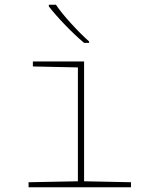

<svg xmlns="http://www.w3.org/2000/svg" viewBox="-20 -786 640 806"><path d="M100 -21 307 -25V-503L118 -507V-528H333V-25L530 -21V0H100ZM185 -759V-766H215Q236 -734 277.5 -688.5Q319 -643 354 -612V-606H333Q295 -638 254 -680.5Q213 -723 185 -759Z"/></svg>

Font: Noto Sans Mono UI Thin
Style: Regular
Weight: 250
Monospace: yes
Designer: Monotype Design team
Foundry: Monotype Imaging Inc.
Version: Version 1.000